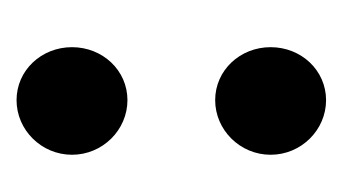

<svg xmlns="http://www.w3.org/2000/svg" viewBox="-111 -303 414 232"><g transform="rotate(90 96.0 -187.0)"><path d="M37 -67C37 -30 65 0 101 0C137 0 167 -30 167 -67C167 -104 137 -134 101 -134C65 -134 37 -104 37 -67ZM37 -307C37 -270 65 -240 101 -240C137 -240 167 -270 167 -307C167 -344 137 -374 101 -374C65 -374 37 -344 37 -307Z"/></g></svg>

Font: Ampere
Style: SCSuExt
Weight: 400
Version: Version 1